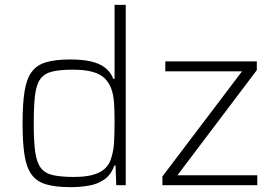

<svg xmlns="http://www.w3.org/2000/svg" viewBox="-20 -763 1133 791"><path d="M271 8Q209 8 170 -3.5Q131 -15 110 -44Q89 -73 81 -124Q73 -175 73 -255Q73 -334 81 -385.5Q89 -437 110 -466Q131 -495 169.5 -506.5Q208 -518 270 -518Q317 -518 352 -510.5Q387 -503 411 -485.5Q435 -468 447 -438H452V-743H498V0H459L456 -81H451Q437 -42 409 -23Q381 -4 345 2Q309 8 271 8ZM286 -34Q348 -34 385.5 -51Q423 -68 436 -105Q448 -139 450 -177Q452 -215 452 -267Q452 -303 450 -336.5Q448 -370 439 -396Q423 -440 385.5 -458Q348 -476 281 -476Q229 -476 196.5 -468.5Q164 -461 147 -438.5Q130 -416 124.5 -372Q119 -328 119 -255Q119 -182 125 -138Q131 -94 148 -71.5Q165 -49 198 -41.5Q231 -34 286 -34ZM649 0V-36L977 -469H661V-510H1038V-474L711 -41H1040V0Z"/></svg>

Font: Saira Thin ExtraLight
Style: Regular
Weight: 250
Version: Version 1.101